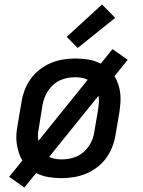

<svg xmlns="http://www.w3.org/2000/svg" viewBox="-20 -790 640 860"><path d="M89 50 21 2 80 -71Q70 -88 64 -107Q58 -126 55 -146.5Q52 -167 53.5 -188.5Q55 -210 59 -231L76 -331Q80 -358 90 -385Q100 -412 117 -436Q134 -460 158 -478.5Q182 -497 208.5 -508Q235 -519 263 -523.5Q291 -528 318 -528Q348 -528 377 -523Q406 -518 431 -505L484 -570L552 -522L493 -449Q503 -432 509.5 -413Q516 -394 518.5 -373.5Q521 -353 519.5 -331.5Q518 -310 515 -289L498 -189Q494 -162 484 -135Q474 -108 457 -84Q440 -60 416 -41.5Q392 -23 365.5 -12Q339 -1 310.5 3.5Q282 8 255 8Q225 8 196 3Q167 -2 142 -15ZM152 -159 373 -433Q360 -439 346 -441.5Q332 -444 317 -444Q300 -444 283 -441Q266 -438 249.5 -430.5Q233 -423 219 -410.5Q205 -398 195 -383Q185 -368 179 -351Q173 -334 170 -317L154 -217Q151 -203 150 -188Q149 -173 152 -159ZM256 -76Q273 -76 290 -79Q307 -82 324 -89.5Q341 -97 355 -109.5Q369 -122 379 -137Q389 -152 395 -169Q401 -186 403 -203L420 -303Q422 -317 423 -332Q424 -347 421 -361L200 -87Q213 -81 227 -78.5Q241 -76 256 -76ZM328 -575 279 -625 437 -770 496 -710Z"/></svg>

Font: Iosevka Custom Medium Oblique
Style: Regular
Weight: 500
Italic angle: -9°
Designer: Belleve Invis
Foundry: Belleve Invis
Version: Version 27.0.1